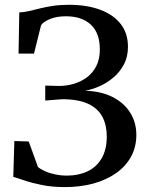

<svg xmlns="http://www.w3.org/2000/svg" viewBox="-20 -771 614 802"><path d="M251 10.5Q197.5 10.5 154.8 1.8Q112 -7 82.2 -17.2Q52.5 -27.5 35.5 -32L40 -182L100 -180L138.5 -73.5Q149 -64.5 167.8 -56Q186.5 -47.5 210.5 -42.5Q234.5 -37.5 259.5 -37.5Q308 -37.5 345.5 -55.2Q383 -73 404.5 -109.5Q426 -146 426 -201Q426 -247.5 408 -282.5Q390 -317.5 349 -337Q308 -356.5 239 -356.5L169 -351V-413.5L226.5 -412Q257 -412 287 -420.5Q317 -429 342 -447.2Q367 -465.5 382 -494.5Q397 -523.5 397 -564.5Q397 -633.5 359.2 -668.2Q321.5 -703 255.5 -703Q215.5 -703 188 -691.2Q160.5 -679.5 151.5 -665.5L122 -547H57.5L60.5 -719Q81 -720 102.2 -725Q123.5 -730 147.5 -736Q171.5 -742 201 -746.5Q230.5 -751 267 -751Q342.5 -751 398 -730.5Q453.5 -710 484 -671Q514.5 -632 514.5 -575.5Q514.5 -534 497.8 -502.2Q481 -470.5 454 -447.5Q427 -424.5 395.8 -410.8Q364.5 -397 335 -392Q403 -390 450.8 -365.5Q498.5 -341 524 -300.2Q549.5 -259.5 549.5 -207.5Q549.5 -157 527.5 -116.8Q505.5 -76.5 465.2 -48Q425 -19.5 370.5 -4.5Q316 10.5 251 10.5Z"/></svg>

Font: Merriweather 48pt Medium
Style: Regular
Weight: 500
Version: Version 2.100